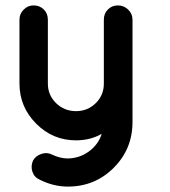

<svg xmlns="http://www.w3.org/2000/svg" viewBox="-20 -520 628 710"><path d="M470 -447V-211V-69Q470 31 400.5 100.5Q331 170 231 170Q178 170 128 145Q107 136 100 115.5Q93 95 102 74Q112 56 133.5 49Q155 42 173 52Q203 66 231 66Q275 65 309.5 39.5Q344 14 356 -25Q314 -1 261 -1Q175 -1 113.5 -63Q52 -125 52 -211V-447Q52 -469 67.5 -484.5Q83 -500 104 -500Q127 -500 142 -485Q157 -470 157 -447V-211Q157 -168 187.5 -138.5Q218 -109 261 -109Q304 -109 334 -138.5Q364 -168 364 -211V-447Q364 -470 379 -485Q394 -500 416 -500Q438 -500 454 -484.5Q470 -469 470 -447Z"/></svg>

Font: Quicksand
Style: Bold
Weight: 700
Designer: Andrew Paglinawan
Foundry: Andrew Paglinawan
Version: 1.002